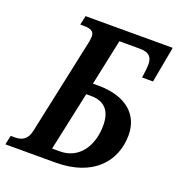

<svg xmlns="http://www.w3.org/2000/svg" viewBox="-151 -821 859 927"><g transform="rotate(20 279.0 -357.0)"><path d="M-21 0H236C432 0 523 -112 523 -245C523 -348 449 -420 303 -420H276L326 -656H430C480 -656 496 -635 496 -598C496 -592 495 -581 494 -569L489 -529H545L579 -714H131L121 -667H140C173 -667 193 -659 193 -632C193 -624 191 -613 190 -605L84 -109C74 -59 45 -47 9 -47H-11ZM288 -361C357 -361 392 -322 392 -247C392 -145 339 -58 238 -58H198L263 -361Z"/></g></svg>

Font: Noto Serif Condensed SemiBold
Style: Italic
Weight: 600
Width: 3
Italic angle: -12°
Designer: Monotype Design Team
Foundry: Monotype Imaging Inc.
Version: Version 2.014